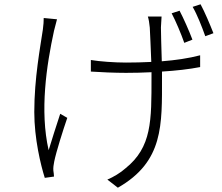

<svg xmlns="http://www.w3.org/2000/svg" viewBox="-20 -834 1035 896"><path d="M140 -311C140 -187 170 -64 189 -4L232 -10C232 -19 230 -30 229 -38C228 -50 230 -67 233 -80C242 -125 274 -226 294 -284L261 -303C243 -247 221 -181 207 -133C165 -317 197 -529 232 -690C237 -708 242 -729 246 -744L184 -750C184 -737 183 -716 180 -696C168 -614 140 -469 140 -311ZM404 -500C444 -497 518 -494 568 -494C607 -494 647 -495 687 -497V-474C687 -271 689 -147 565 -48C543 -28 508 -7 481 4L530 42C744 -80 736 -251 736 -473V-500C801 -504 863 -511 914 -521V-576C861 -562 799 -553 735 -548C733 -610 731 -684 731 -706C732 -727 733 -739 734 -757H670C674 -744 677 -727 679 -705C680 -682 684 -608 686 -545C646 -543 606 -542 568 -542C515 -542 445 -547 404 -554ZM781 -772C800 -736 825 -677 840 -634L878 -649C863 -689 836 -750 818 -784ZM879 -802C900 -766 922 -710 938 -665L976 -679C960 -720 935 -779 916 -814Z"/></svg>

Font: GenEiGothic-pro-Light
Style: Regular
Weight: 300
Designer: Ryoko NISHIZUKA (kana & ideographs); Paul D. Hunt (Latin, Greek & Cyrillic); Wenlong ZHANG (bopomofo); Sandoll Communica
Foundry: Adobe Systems Incorporated; o_tamon
Version: Version 1.000.140830